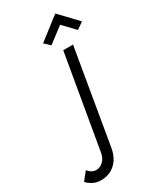

<svg xmlns="http://www.w3.org/2000/svg" viewBox="-447 -1036 1114 1341"><g transform="rotate(-30 110.0 -365.5)"><path d="M-112 104Q-101 120 -83.5 130.5Q-66 141 -42 140Q-13 138 11 114Q35 90 41 50L170 -700H249L120 60Q112 108 88.5 144Q65 180 29 199.5Q-7 219 -55 219Q-91 219 -119.5 203.5Q-148 188 -164 169ZM116 -771 72 -812 250 -950 384 -809 330 -771 240 -865Z"/></g></svg>

Font: Jost
Style: Italic
Weight: 400
Italic angle: -5°
Version: Version 3.710